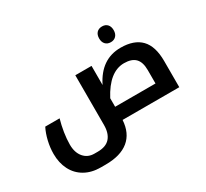

<svg xmlns="http://www.w3.org/2000/svg" viewBox="-183 -1005 1637 1525"><g transform="rotate(-30 635.0 -242.5)"><path d="M336.9 240.2Q253.4 240.2 191.7 205.1Q129.9 169.9 97.4 106.2Q64.9 42.5 64.9 -40Q64.9 -96.7 78.6 -155.5Q92.3 -214.4 116.2 -261.2H248Q232.4 -207.5 223.1 -148.7Q213.9 -89.8 213.9 -39.1Q213.9 33.7 250.5 76.9Q287.1 120.1 347.2 120.1H377Q454.1 120.1 490.5 78.4Q526.9 36.6 526.9 -39.1V-495.1H675.8V-319.8Q767.1 -504.9 946.8 -504.9Q1069.8 -504.9 1132.3 -440.2Q1194.8 -375.5 1194.8 -240.2V0H674.8Q667.5 118.2 592.8 179.2Q518.1 240.2 380.9 240.2ZM1045.9 -120.1V-243.2Q1045.9 -315.9 1012.5 -350.3Q979 -384.8 909.2 -384.8Q773.9 -384.8 675.8 -198.2V-120.1ZM904.3 -581.1Q873 -581.1 855 -600.3Q836.9 -619.6 836.9 -652.8Q836.9 -686.5 854.7 -705.8Q872.6 -725.1 904.3 -725.1Q934.6 -725.1 952.4 -706.1Q970.2 -687 970.2 -652.8Q970.2 -619.6 951.9 -600.3Q933.6 -581.1 904.3 -581.1Z"/></g></svg>

Font: Droid Arabic Kufi
Style: Bold
Weight: 700
Designer: Pascal Zoghbi
Foundry: Irfont.ir
Version: Version 1.00 February 28, 2013, initial release